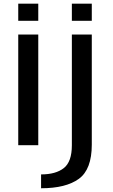

<svg xmlns="http://www.w3.org/2000/svg" viewBox="-20 -776 603 1026"><path d="M77.5 0H184.5V-591.5H77.5ZM77.5 -756.5V-665H184.5V-756.5ZM199.5 230Q332 230 401.2 179.8Q470.5 129.5 470.5 -3V-591.5H364V0Q364 88.5 321 122.2Q278 156 199.5 156ZM364 -756.5V-665H470.5V-756.5Z"/></svg>

Font: Anybody SemiExpanded
Style: Regular
Weight: 400
Width: 6
Designer: Tyler Finck
Foundry: Etcetera Type Company
Version: Version 1.113;gftools[0.9.25]